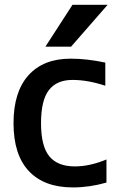

<svg xmlns="http://www.w3.org/2000/svg" viewBox="-20 -781 531 811"><path d="M286.1 -760.7H434.6L280.3 -584H171.9ZM278.3 -533.2Q347.7 -533.2 424.8 -516.6V-418.9Q350.6 -443.4 286.1 -443.4Q219.7 -443.4 186.5 -400.4Q153.3 -357.4 153.3 -260.7Q153.3 -163.1 188.5 -120.6Q223.6 -78.1 295.9 -78.1Q359.4 -78.1 429.7 -107.4V-9.8Q357.4 10.7 288.1 10.7Q167 10.7 102.1 -58.1Q37.1 -127 37.1 -260.7Q37.1 -392.6 100.1 -462.9Q163.1 -533.2 278.3 -533.2Z"/></svg>

Font: Gen Shin Gothic Medium
Style: Regular
Weight: 500
Designer: [Source Han Sans]
Ryoko NISHIZUKA  (kana & ideographs); Paul D. Hunt (Latin, Greek & Cyrillic); Wenlong ZHANG  (bopomofo
Version: Version 1.002.20150607